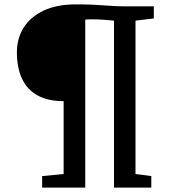

<svg xmlns="http://www.w3.org/2000/svg" viewBox="-20 -855 792 875"><path d="M270 -62V-394Q198 -394 150.5 -420.5Q103 -447 80 -497Q57 -547 57 -617.5Q57 -680 87.8 -729Q118.5 -778 178.2 -806.5Q238 -835 325.5 -835Q368.5 -835 398.5 -833.8Q428.5 -832.5 453.2 -830.5Q478 -828.5 505.2 -827.2Q532.5 -826 569.5 -826H681V-771L597.5 -761V-62L669.5 -52.5V0H499.5V-761Q482 -762.5 454.5 -764.8Q427 -767 395.5 -767Q387.5 -767 379.5 -766.5Q371.5 -766 368.5 -765.5V0H172V-52.5Z"/></svg>

Font: Merriweather Light 18pt SemiBold
Style: Regular
Weight: 600
Version: Version 2.100